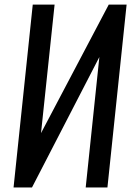

<svg xmlns="http://www.w3.org/2000/svg" viewBox="-20 -830 583 850"><path d="M40 0 125 -809.6H221.7L161.6 -240.7L461.4 -809.6H540.5L455.6 0H359.4L419.9 -577.6L121.6 0Z"/></svg>

Font: Oswald
Style: Regular
Weight: 400
Designer: Vernon Adams
Foundry: Vernon Adams
Version: 3.0; ttfautohint (v0.94.23-7a4d-dirty) -l 8 -r 50 -G 200 -x 